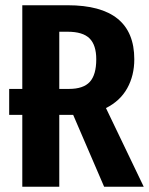

<svg xmlns="http://www.w3.org/2000/svg" viewBox="-20 -712 568 732"><path d="M259 -274H252H206V0H65V-274H15V-373H65V-692H238Q492 -692 492 -486Q492 -424 465 -375.5Q438 -327 384 -300L528 0H377ZM243 -373Q298 -373 322.5 -400Q347 -427 347 -486Q347 -540 321.5 -565.5Q296 -591 238 -591H206V-373Z"/></svg>

Font: Fira Sans Compressed SemiBold
Style: Regular
Weight: 600
Width: 1
Designer: bBox Type GmbH & Carrois Corporate GbR & Edenspiekermann AG
Foundry: bBox Type GmbH & Carrois Corporate GbR & Edenspiekermann AG
Version: Version 4.301